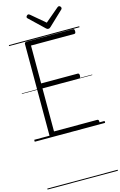

<svg xmlns="http://www.w3.org/2000/svg" viewBox="-240 -1349 1215 1939"><g transform="rotate(-15 368.0 -379.5)"><path d="M187 0Q173 0 166.5 -5.5Q160 -11 160 -23V-979Q160 -989 167 -993.5Q174 -998 188 -998H667Q675 -998 679 -992.5Q683 -987 683 -973Q683 -959 679 -953.5Q675 -948 667 -948H215V-552H597Q605 -552 609.5 -546.5Q614 -541 614 -528Q614 -514 609.5 -508Q605 -502 597 -502H215V-50H667Q675 -50 679 -44.5Q683 -39 683 -25Q683 -11 679 -5.5Q675 0 667 0ZM589 -1259Q597 -1259 604 -1251.5Q611 -1244 611 -1235Q611 -1232 610 -1229Q609 -1226 606 -1222L454 -1078Q448 -1073 443 -1069.5Q438 -1066 429 -1066Q420 -1066 414.5 -1069.5Q409 -1073 404 -1078L252 -1223Q248 -1227 247 -1230Q246 -1233 246 -1235Q246 -1244 254 -1251.5Q262 -1259 269 -1259Q274 -1259 277.5 -1256.5Q281 -1254 286 -1251L429 -1130L572 -1251Q576 -1254 580 -1256.5Q584 -1259 589 -1259ZM0 490H736V500H0ZM0 -20H736V0H0ZM0 -505H736V-500H0ZM0 -1010H736V-1000H0Z"/></g></svg>

Font: Playwrite NG Modern Guides
Style: Regular
Weight: 400
Designer: Veronika Burian, José Scaglione
Foundry: TypeTogether
Version: Version 1.003